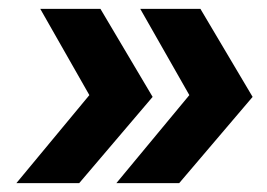

<svg xmlns="http://www.w3.org/2000/svg" viewBox="-20 -533 604 434"><path d="M243 -119 408 -318 297 -513H433L551 -314L385 -119ZM17 -119 182 -318 71 -513H207L325 -314L159 -119Z"/></svg>

Font: MuseoModerno Thin
Style: Bold Italic
Weight: 700
Italic angle: -9°
Version: Version 1.003